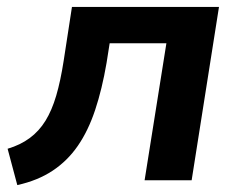

<svg xmlns="http://www.w3.org/2000/svg" viewBox="-20 -521 701 555"><path d="M30 14 2 -91Q39 -102 66 -122Q93 -142 111.5 -172Q130 -202 142.5 -244.5Q155 -287 164 -345L188 -501H613L534 0H398L461 -396H297L288 -339Q275 -263 255 -203Q235 -143 205 -99.5Q175 -56 132 -27.5Q89 1 30 14Z"/></svg>

Font: Nunito Sans 7pt
Style: Bold Italic
Weight: 700
Italic angle: -9°
Version: Version 3.101;gftools[0.9.27]